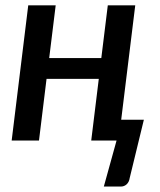

<svg xmlns="http://www.w3.org/2000/svg" viewBox="-20 -530 602 724"><path d="M522.5 -78.5 469 141.5Q467 156 457.8 164.8Q448.5 173.5 435.5 173.5H371.5L419.5 0H324L352.5 -232.5H155.5L127 0H24L86.5 -510H190L165.5 -311H362L386.5 -510H490L437 -78.5Z"/></svg>

Font: Lato SemiBold
Style: Italic
Weight: 600
Italic angle: -7°
Designer: Lukasz Dziedzic with Adam Twardoch and Botio Nikoltchev
Foundry: tyPoland Lukasz Dziedzic
Version: Version 2.015; 2015-08-06; http://www.latofonts.com/